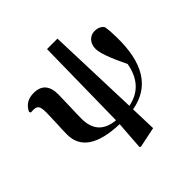

<svg xmlns="http://www.w3.org/2000/svg" viewBox="-233 -901 1327 1327"><g transform="rotate(-45 430.0 -238.0)"><path d="M545 -26Q709 -58 741 -239Q658 -409 658 -469Q658 -514 685 -540Q708 -562 740 -562Q788 -562 810 -530Q818 -481 818 -427Q827 -39 546 9L552 199L402 230L393 224L408 16Q100 6 100 -190Q100 -229 104 -299Q107 -369 107 -401Q107 -445 96 -461Q85 -476 56 -476L31 -475L25 -487Q58 -557 140 -557Q254 -557 254 -429Q254 -390 251 -314Q248 -238 248 -197Q248 -35 409 -21L420 -706H522Z"/></g></svg>

Font: Source Han Serif CN Heavy
Style: Regular
Weight: 900
Designer: Ryoko NISHIZUKA  (kana & ideographs); Frank Grießhammer (Latin, Greek & Cyrillic); Wenlong ZHANG  (bopomofo); Sandoll Co
Foundry: Adobe Systems Incorporated
Version: Version 1.000;PS 1;hotconv 16.6.53;makeotf.lib2.5.65590